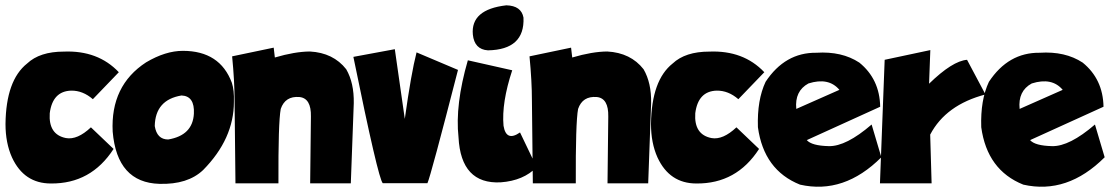

<svg xmlns="http://www.w3.org/2000/svg" viewBox="-20 -699 4237 733"><path d="M223.6 -502Q354 -507.3 433.6 -423.3L334.5 -320.3Q296.4 -353.5 252 -353Q180.7 -351.1 169.9 -266.6Q164.6 -185.1 231.9 -171.9Q275.4 -164.1 327.1 -212.9L413.6 -130.4Q327.6 2.9 174.3 1.5Q71.8 1.5 25.9 -97.7Q1 -152.8 1 -225.6Q2.9 -392.6 83.5 -456.5Q131.8 -502 223.6 -502Z M678.2 -504.9Q819.8 -504.9 865.2 -382.8Q874.5 -354.5 873 -310.1Q873 -168.9 755.4 -49.8Q696.8 5.9 588.9 2.9Q426.8 -1.5 410.2 -196.3Q401.4 -372.1 537.6 -460.9Q611.8 -504.9 678.2 -504.9ZM570.8 -217.8Q579.1 -166.5 622.1 -166.5Q715.8 -182.1 720.2 -265.1Q723.6 -332.5 672.9 -334.5Q572.8 -317.9 570.8 -217.8Z M1024.9 -517.1 1029.3 -479.5Q1105.5 -502 1163.1 -502.4Q1252.4 -497.6 1301.8 -434.6Q1332 -382.3 1330.6 -305.2L1319.3 1H1164.1L1167 -253.9Q1168.5 -324.2 1123 -328.6Q1068.8 -333 1051.8 -283.2Q1042 -231 1043 1H878.9L875.5 -316.4Q875.5 -388.2 866.2 -483.9Z M1487.3 -511.2 1525.4 -245.1Q1549.8 -419.9 1570.3 -499L1728.5 -432.1Q1624.5 -27.8 1611.8 0.5H1441.4Q1424.3 -14.6 1329.1 -481.9Z M1913.1 -678.7Q1970.2 -677.2 1978.5 -631.8Q1983.9 -509.3 1842.8 -506.8Q1791 -510.3 1785.2 -566.9Q1776.4 -663.1 1913.1 -678.7ZM1935.5 -430.7Q1894.5 -306.6 1902.3 -218.8Q1912.6 -156.7 1965.3 -193.4L2028.8 -61Q1979 -9.3 1891.6 -2.9Q1739.7 4.9 1730.5 -174.8Q1716.8 -298.8 1766.1 -468.8Z M2160.2 -517.1 2164.6 -479.5Q2240.7 -502 2298.3 -502.4Q2387.7 -497.6 2437 -434.6Q2467.3 -382.3 2465.8 -305.2L2454.6 1H2299.3L2302.2 -253.9Q2303.7 -324.2 2258.3 -328.6Q2204.1 -333 2187 -283.2Q2177.2 -231 2178.2 1H2014.2L2010.7 -316.4Q2010.7 -388.2 2001.5 -483.9Z M2688 -502Q2818.4 -507.3 2897.9 -423.3L2798.8 -320.3Q2760.7 -353.5 2716.3 -353Q2645 -351.1 2634.3 -266.6Q2628.9 -185.1 2696.3 -171.9Q2739.7 -164.1 2791.5 -212.9L2877.9 -130.4Q2792 2.9 2638.7 1.5Q2536.1 1.5 2490.2 -97.7Q2465.3 -152.8 2465.3 -225.6Q2467.3 -392.6 2547.9 -456.5Q2596.2 -502 2688 -502Z M3260.7 -460Q3338.4 -397 3340.3 -291.5L3060.1 -164.1Q3078.6 -142.6 3144.3 -141.1Q3210 -139.6 3307.6 -223.6L3344.7 -98.6Q3202.1 43.9 3034.2 5.9Q2896 -49.3 2873.5 -213.4Q2870.1 -317.4 2902.8 -386.7Q2977.1 -499 3096.7 -497.6Q3193.8 -503.9 3260.7 -460ZM3020 -283.2 3184.6 -356Q3143.6 -404.8 3066.4 -380.4Q3013.2 -351.6 3020 -283.2Z M3531.7 -507.8 3526.9 -379.4Q3616.2 -466.3 3671.9 -470.7L3742.2 -338.4Q3590.8 -298.8 3531.2 -185.1L3536.6 1H3339.4L3357.4 -470.7Z M4113.3 -460Q4190.9 -397 4192.9 -291.5L3912.6 -164.1Q3931.2 -142.6 3996.8 -141.1Q4062.5 -139.6 4160.2 -223.6L4197.3 -98.6Q4054.7 43.9 3886.7 5.9Q3748.5 -49.3 3726.1 -213.4Q3722.7 -317.4 3755.4 -386.7Q3829.6 -499 3949.2 -497.6Q4046.4 -503.9 4113.3 -460ZM3872.6 -283.2 4037.1 -356Q3996.1 -404.8 3918.9 -380.4Q3865.7 -351.6 3872.6 -283.2Z"/></svg>

Font: Lapsus Pro (theguybrush.com)
Style: Bold
Weight: 700
Designer: Jose Roses
Version: Version 1.00 February 9, 2018, initial release